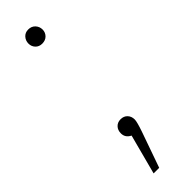

<svg xmlns="http://www.w3.org/2000/svg" viewBox="-215 -462 605 605"><g transform="rotate(-45 88.0 -159.0)"><path d="M85 -459Q99.6 -459 108.4 -449.5Q117.2 -439.9 117.2 -426.8Q117.2 -414.1 108.4 -405Q99.6 -396 85 -396Q71.3 -396 62.7 -405Q54.2 -414.1 54.2 -426.8Q54.2 -439.9 62.7 -449.5Q71.3 -459 85 -459ZM90.8 -53.2Q105 -53.2 113.5 -44.2Q122.1 -35.2 122.1 -21Q122.1 -10.7 110.8 22L68.8 141.1H43.9L79.1 7.8Q60.1 -1.5 60.1 -21Q60.1 -35.2 68.6 -44.2Q77.1 -53.2 90.8 -53.2Z"/></g></svg>

Font: Fira Sans Compressed UltraLight
Style: Regular
Weight: 200
Width: 1
Designer: Carrois Corporate & Edenspiekermann AG
Foundry: Carrois Corporate GbR & Edenspiekermann AG
Version: Version 4.203;PS 004.203;hotconv 1.0.88;makeotf.lib2.5.64775